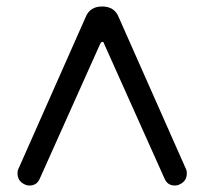

<svg xmlns="http://www.w3.org/2000/svg" viewBox="-20 -639 630 592"><path d="M55 -71Q34 -81 34 -105Q34 -114 38 -121L244 -586Q257 -619 295 -619Q333 -619 346 -586L552 -121Q556 -114 556 -105Q556 -81 535 -71Q528 -67 519 -67Q496 -67 487 -89L301 -504Q300 -510 295 -510Q292 -510 289 -504L103 -89Q94 -67 71 -67Q62 -67 55 -71Z"/></svg>

Font: Kiwi Maru Medium
Style: Regular
Weight: 500
Designer: Hiroki-Chan
Version: Version 1.100